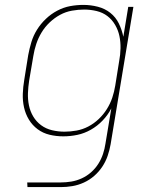

<svg xmlns="http://www.w3.org/2000/svg" viewBox="-20 -548 640 783"><path d="M228 215H92L91 196H228Q249 196 270.5 192.5Q292 189 313 179.5Q334 170 351.5 154.5Q369 139 381 120Q393 101 400 80Q407 59 410 38L434 -106Q420 -79 398.5 -56.5Q377 -34 350.5 -19Q324 -4 295.5 2Q267 8 238 8Q209 8 182 1.5Q155 -5 133.5 -21Q112 -37 98 -60Q84 -83 78 -110Q72 -137 73 -165.5Q74 -194 79 -223L95 -323Q100 -350 108 -376.5Q116 -403 131 -427Q146 -451 167 -471Q188 -491 213.5 -504.5Q239 -518 266 -523Q293 -528 320 -528Q350 -528 379 -520.5Q408 -513 430 -495.5Q452 -478 464.5 -452.5Q477 -427 483 -398L503 -520H524L431 41Q427 64 419 87.5Q411 111 397 132Q383 153 364 169.5Q345 186 322 196.5Q299 207 275 211Q251 215 228 215ZM243 -11Q267 -11 292 -15.5Q317 -20 340 -32Q363 -44 382.5 -62.5Q402 -81 416 -103.5Q430 -126 438 -150Q446 -174 450 -199L466 -299Q471 -325 471.5 -351Q472 -377 467 -401Q462 -425 449.5 -446.5Q437 -468 418 -482.5Q399 -497 374 -503Q349 -509 323 -509Q299 -509 273.5 -504.5Q248 -500 225 -487.5Q202 -475 182.5 -456.5Q163 -438 149.5 -415.5Q136 -393 128 -369Q120 -345 116 -320L99 -220Q95 -194 94 -168.5Q93 -143 98 -118.5Q103 -94 115.5 -73Q128 -52 147.5 -37.5Q167 -23 192 -17Q217 -11 243 -11Z"/></svg>

Font: Iosevka HT Thin Extended
Style: Italic
Weight: 100
Width: 7
Italic angle: -9°
Monospace: yes
Designer: Belleve Invis
Foundry: Belleve Invis
Version: Version 32.3.0; ttfautohint (v1.8.4)